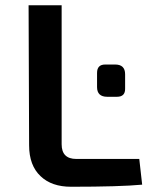

<svg xmlns="http://www.w3.org/2000/svg" viewBox="-20 -710 562 732"><path d="M215 -160Q215 -104 271 -104H511L522 -6Q437 2 251 2Q177 2 135 -38Q91 -79 91 -156L89 -690H215ZM389 -341Q350 -341 350 -378V-432Q350 -464 381 -464H419Q457 -464 457 -427V-373Q458 -341 426 -341Z"/></svg>

Font: Taylor Sans Upright Semi Bold
Style: Regular
Weight: 600
Italic angle: -8°
Designer: Natanael Gama
Version: Version 1.001 September 8, 2015